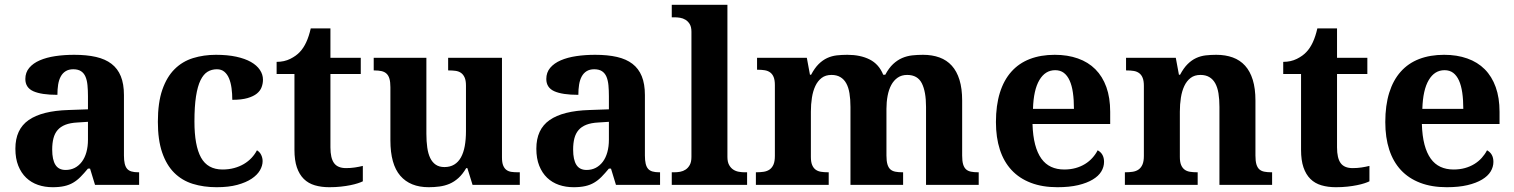

<svg xmlns="http://www.w3.org/2000/svg" viewBox="-20 -780 6388 810"><path d="M200.2 -148.9Q200.2 -106 213.9 -84.5Q227.5 -63 256.8 -63Q278.3 -63 295.7 -72Q313 -81.1 325.4 -97.7Q337.9 -114.3 344.5 -137.9Q351.1 -161.6 351.1 -190.9V-266.1L306.2 -263.2Q276.4 -261.7 255.9 -253.7Q235.4 -245.6 223.1 -231.4Q210.9 -217.3 205.6 -196.8Q200.2 -176.3 200.2 -148.9ZM289.1 -487.8Q270 -487.8 257.1 -479.7Q244.1 -471.7 236.3 -457.3Q228.5 -442.9 225.3 -423.1Q222.2 -403.3 222.2 -379.9Q154.8 -379.9 120.8 -395Q86.9 -410.2 86.9 -446.8Q86.9 -474.1 103.3 -493.7Q119.6 -513.2 147.7 -525.4Q175.8 -537.6 213.1 -543.2Q250.5 -548.8 293 -548.8Q345.7 -548.8 385 -539.8Q424.3 -530.8 450.4 -510.7Q476.6 -490.7 489.7 -458.3Q502.9 -425.8 502.9 -378.9V-124Q502.9 -103.5 506.1 -89.8Q509.3 -76.2 516.1 -68.1Q522.9 -60.1 534.7 -56.6Q546.4 -53.2 563 -53.2H566.9V0H380.9L359.9 -68.8H351.1Q334.5 -48.8 319.8 -33.9Q305.2 -19 288.6 -9.3Q272 0.5 251.2 5.1Q230.5 9.8 202.1 9.8Q168.9 9.8 140.4 0Q111.8 -9.8 90.6 -30Q69.3 -50.3 57.1 -80.8Q44.9 -111.3 44.9 -152.8Q44.9 -234.4 100.8 -273.4Q156.7 -312.5 269 -315.9L351.1 -318.8V-374Q351.1 -398.9 349.1 -419.9Q347.2 -440.9 340.8 -456.1Q334.5 -471.2 322 -479.5Q309.6 -487.8 289.1 -487.8Z M894 9.8Q838.9 9.8 793.2 -4.4Q747.6 -18.6 714.8 -51.3Q682.1 -84 664.1 -136.7Q646 -189.5 646 -266.1Q646 -347.2 664.8 -401.4Q683.6 -455.6 716.6 -488.3Q749.5 -521 794.4 -534.9Q839.4 -548.8 891.1 -548.8Q939.5 -548.8 976.6 -540.8Q1013.7 -532.7 1038.6 -518.6Q1063.5 -504.4 1076.4 -485.1Q1089.4 -465.8 1089.4 -443.8Q1089.4 -427.7 1083.7 -412.4Q1078.1 -397 1063.7 -385.3Q1049.3 -373.5 1024.2 -366.2Q999 -358.9 960 -358.9Q960 -384.8 956.8 -408.2Q953.6 -431.6 946.3 -449.2Q939 -466.8 926.5 -477.3Q914.1 -487.8 895 -487.8Q873 -487.8 855.7 -477.3Q838.4 -466.8 825.9 -441.4Q813.5 -416 806.9 -373.5Q800.3 -331.1 800.3 -267.1Q800.3 -165.5 828.1 -115.2Q856 -64.9 918.9 -64.9Q944.8 -64.9 967.5 -71Q990.2 -77.1 1008.8 -88.1Q1027.3 -99.1 1041.3 -114Q1055.2 -128.9 1064 -146Q1076.2 -138.7 1082 -126.2Q1087.9 -113.8 1087.9 -100.1Q1087.9 -81.1 1076.7 -61.5Q1065.4 -42 1041.7 -26.1Q1018.1 -10.3 981.4 -0.2Q944.8 9.8 894 9.8Z M1439.9 -70.8Q1459.5 -70.8 1477.3 -73.5Q1495.1 -76.2 1510.7 -80.1V-15.1Q1502.9 -11.2 1489.5 -6.8Q1476.1 -2.4 1458.3 1.2Q1440.4 4.9 1418 7.3Q1395.5 9.8 1369.1 9.8Q1335.4 9.8 1308.1 1.7Q1280.8 -6.3 1261.7 -25.1Q1242.7 -43.9 1232.4 -74Q1222.2 -104 1222.2 -147.9V-467.8H1147V-519Q1179.2 -519 1204.6 -531.7Q1230 -544.4 1245.1 -561Q1275.9 -593.3 1291 -660.2H1374V-536.1H1502V-467.8H1374V-158.2Q1374 -112.8 1389.4 -91.8Q1404.8 -70.8 1439.9 -70.8Z M1973.6 0 1951.7 -70.8H1946.8Q1931.6 -44.9 1914.1 -29.1Q1896.5 -13.2 1876.5 -4.6Q1856.4 3.9 1834.2 6.8Q1812 9.8 1788.6 9.8Q1710.4 9.8 1668.7 -38.6Q1627 -86.9 1627 -188V-412.1Q1627 -434.1 1623 -447.8Q1619.1 -461.4 1610.8 -469.2Q1602.5 -477.1 1589.6 -480Q1576.7 -482.9 1558.6 -482.9H1556.6V-536.1H1778.8V-215.8Q1778.8 -183.6 1782.5 -157.7Q1786.1 -131.8 1794.9 -113.5Q1803.7 -95.2 1818.4 -85.2Q1833 -75.2 1855 -75.2Q1878.9 -75.2 1896.2 -85.7Q1913.6 -96.2 1924.6 -116Q1935.5 -135.7 1940.7 -163.8Q1945.8 -191.9 1945.8 -227.1V-418.9Q1945.8 -440.9 1939.9 -453.6Q1934.1 -466.3 1924.3 -472.9Q1914.6 -479.5 1901.4 -481.2Q1888.2 -482.9 1873.5 -482.9H1870.6V-536.1H2097.7V-116.2Q2097.7 -94.2 2102.8 -81.8Q2107.9 -69.3 2116.7 -63Q2125.5 -56.6 2137.7 -54.9Q2149.9 -53.2 2164.6 -53.2H2172.9V0Z M2397.9 -148.9Q2397.9 -106 2411.6 -84.5Q2425.3 -63 2454.6 -63Q2476.1 -63 2493.4 -72Q2510.7 -81.1 2523.2 -97.7Q2535.6 -114.3 2542.2 -137.9Q2548.8 -161.6 2548.8 -190.9V-266.1L2503.9 -263.2Q2474.1 -261.7 2453.6 -253.7Q2433.1 -245.6 2420.9 -231.4Q2408.7 -217.3 2403.3 -196.8Q2397.9 -176.3 2397.9 -148.9ZM2486.8 -487.8Q2467.8 -487.8 2454.8 -479.7Q2441.9 -471.7 2434.1 -457.3Q2426.3 -442.9 2423.1 -423.1Q2419.9 -403.3 2419.9 -379.9Q2352.5 -379.9 2318.6 -395Q2284.7 -410.2 2284.7 -446.8Q2284.7 -474.1 2301 -493.7Q2317.4 -513.2 2345.5 -525.4Q2373.5 -537.6 2410.9 -543.2Q2448.2 -548.8 2490.7 -548.8Q2543.5 -548.8 2582.8 -539.8Q2622.1 -530.8 2648.2 -510.7Q2674.3 -490.7 2687.5 -458.3Q2700.7 -425.8 2700.7 -378.9V-124Q2700.7 -103.5 2703.9 -89.8Q2707 -76.2 2713.9 -68.1Q2720.7 -60.1 2732.4 -56.6Q2744.1 -53.2 2760.7 -53.2H2764.6V0H2578.6L2557.6 -68.8H2548.8Q2532.2 -48.8 2517.6 -33.9Q2502.9 -19 2486.3 -9.3Q2469.7 0.5 2449 5.1Q2428.2 9.8 2399.9 9.8Q2366.7 9.8 2338.1 0Q2309.6 -9.8 2288.3 -30Q2267.1 -50.3 2254.9 -80.8Q2242.7 -111.3 2242.7 -152.8Q2242.7 -234.4 2298.6 -273.4Q2354.5 -312.5 2466.8 -315.9L2548.8 -318.8V-374Q2548.8 -398.9 2546.9 -419.9Q2544.9 -440.9 2538.6 -456.1Q2532.2 -471.2 2519.8 -479.5Q2507.3 -487.8 2486.8 -487.8Z M2825.7 -53.2Q2836.9 -53.2 2849.4 -55.4Q2861.8 -57.6 2872.3 -64.5Q2882.8 -71.3 2889.9 -84Q2897 -96.7 2897 -118.2V-646Q2897 -666 2889.9 -678Q2882.8 -689.9 2872.1 -696.5Q2861.3 -703.1 2848.9 -705.1Q2836.4 -707 2825.7 -707H2814V-759.8H3048.8V-118.2Q3048.8 -96.7 3055.9 -84Q3063 -71.3 3073.5 -64.5Q3084 -57.6 3096.7 -55.4Q3109.4 -53.2 3120.1 -53.2H3131.8V0H2814V-53.2Z M3567.9 0V-329.1Q3567.9 -361.3 3563.7 -386.5Q3559.6 -411.6 3550 -428.7Q3540.5 -445.8 3525.1 -454.8Q3509.8 -463.9 3487.8 -463.9Q3462.9 -463.9 3446.3 -451.2Q3429.7 -438.5 3419.7 -417.2Q3409.7 -396 3405.3 -367.9Q3400.9 -339.8 3400.9 -309.1V-118.2Q3400.9 -97.2 3406 -84.5Q3411.1 -71.8 3420.4 -64.7Q3429.7 -57.6 3443.1 -55.4Q3456.5 -53.2 3473.1 -53.2H3476.1V0H3168.9V-53.2H3170.9Q3188 -53.2 3202.1 -55.4Q3216.3 -57.6 3226.8 -64.9Q3237.3 -72.3 3243.2 -85.9Q3249 -99.6 3249 -122.1V-420.9Q3249 -441.9 3243.9 -454.6Q3238.8 -467.3 3229.2 -474.4Q3219.7 -481.4 3206.5 -483.6Q3193.4 -485.8 3176.8 -485.8H3173.8V-536.1H3383.8L3397 -464.8H3401.9Q3417 -493.2 3433.8 -509.8Q3450.7 -526.4 3469.7 -535.2Q3488.8 -543.9 3510 -546.4Q3531.2 -548.8 3554.7 -548.8Q3609.9 -548.8 3648.9 -529.1Q3688 -509.3 3706.1 -464.8H3714.8Q3730 -493.2 3747.8 -509.8Q3765.6 -526.4 3785.9 -535.2Q3806.2 -543.9 3828.4 -546.4Q3850.6 -548.8 3874 -548.8Q3912.6 -548.8 3943.4 -537.6Q3974.1 -526.4 3995.4 -502.9Q4016.6 -479.5 4027.8 -443.1Q4039.1 -406.7 4039.1 -356V-124Q4039.1 -100.6 4043.2 -86.7Q4047.4 -72.8 4055.7 -65.4Q4064 -58.1 4076.7 -55.7Q4089.4 -53.2 4106 -53.2H4108.9V0H3886.7V-329.1Q3886.7 -393.6 3868.9 -428.7Q3851.1 -463.9 3807.1 -463.9Q3783.7 -463.9 3767.1 -452.4Q3750.5 -440.9 3740 -421.4Q3729.5 -401.9 3724.6 -375.7Q3719.7 -349.6 3719.7 -320.8V-124Q3719.7 -100.6 3723.9 -86.7Q3728 -72.8 3736.3 -65.4Q3744.6 -58.1 3757.3 -55.7Q3770 -53.2 3787.1 -53.2H3790V0Z M4431.6 -483.9Q4389.6 -483.9 4365 -442.4Q4340.3 -400.9 4337.9 -320.8H4510.7Q4510.7 -358.9 4506.3 -389.2Q4502 -419.4 4492.4 -440.4Q4482.9 -461.4 4468 -472.7Q4453.1 -483.9 4431.6 -483.9ZM4440.9 9.8Q4377.4 9.8 4328.9 -8.8Q4280.3 -27.3 4247.6 -62.5Q4214.8 -97.7 4198.2 -148.7Q4181.6 -199.7 4181.6 -265.1Q4181.6 -335.4 4198.2 -388.7Q4214.8 -441.9 4246.6 -477.5Q4278.3 -513.2 4324.5 -531Q4370.6 -548.8 4429.7 -548.8Q4483.9 -548.8 4527.3 -533.4Q4570.8 -518.1 4601.1 -487.8Q4631.3 -457.5 4647.5 -412.6Q4663.6 -367.7 4663.6 -308.1V-256.8H4335.9Q4337.4 -206.5 4346.9 -170.4Q4356.4 -134.3 4373.3 -110.8Q4390.1 -87.4 4414.3 -76.2Q4438.5 -64.9 4469.7 -64.9Q4495.6 -64.9 4517.6 -71Q4539.6 -77.1 4557.4 -88.1Q4575.2 -99.1 4588.6 -114Q4602.1 -128.9 4610.8 -146Q4637.7 -131.3 4637.7 -97.2Q4637.7 -75.7 4626 -56.4Q4614.3 -37.1 4589.8 -22.5Q4565.4 -7.8 4528.6 1Q4491.7 9.8 4440.9 9.8Z M5124.5 0V-329.1Q5124.5 -361.3 5120.4 -386.5Q5116.2 -411.6 5106.7 -428.7Q5097.2 -445.8 5081.8 -454.8Q5066.4 -463.9 5044.4 -463.9Q5019.5 -463.9 5002.9 -451.2Q4986.3 -438.5 4976.3 -417.2Q4966.3 -396 4961.9 -367.9Q4957.5 -339.8 4957.5 -309.1V-118.2Q4957.5 -97.2 4962.6 -84.5Q4967.8 -71.8 4977.1 -64.7Q4986.3 -57.6 4999.8 -55.4Q5013.2 -53.2 5029.8 -53.2H5032.7V0H4725.6V-53.2H4727.5Q4744.6 -53.2 4758.8 -55.4Q4772.9 -57.6 4783.4 -64.9Q4793.9 -72.3 4799.8 -85.9Q4805.7 -99.6 4805.7 -122.1V-418Q4805.7 -439 4800.5 -451.7Q4795.4 -464.4 4785.9 -471.4Q4776.4 -478.5 4763.2 -480.7Q4750 -482.9 4733.4 -482.9H4730.5V-536.1H4940.4L4953.6 -464.8H4958.5Q4973.6 -493.2 4990.5 -509.8Q5007.3 -526.4 5026.4 -535.2Q5045.4 -543.9 5066.7 -546.4Q5087.9 -548.8 5111.3 -548.8Q5149.9 -548.8 5180.7 -537.6Q5211.4 -526.4 5232.7 -502.9Q5253.9 -479.5 5265.1 -443.1Q5276.4 -406.7 5276.4 -356V-124Q5276.4 -100.6 5280.5 -86.7Q5284.7 -72.8 5293 -65.4Q5301.3 -58.1 5314 -55.7Q5326.7 -53.2 5343.8 -53.2H5346.7V0Z M5686.5 -70.8Q5706.1 -70.8 5723.9 -73.5Q5741.7 -76.2 5757.3 -80.1V-15.1Q5749.5 -11.2 5736.1 -6.8Q5722.7 -2.4 5704.8 1.2Q5687 4.9 5664.6 7.3Q5642.1 9.8 5615.7 9.8Q5582 9.8 5554.7 1.7Q5527.3 -6.3 5508.3 -25.1Q5489.3 -43.9 5479 -74Q5468.8 -104 5468.8 -147.9V-467.8H5393.6V-519Q5425.8 -519 5451.2 -531.7Q5476.6 -544.4 5491.7 -561Q5522.5 -593.3 5537.6 -660.2H5620.6V-536.1H5748.5V-467.8H5620.6V-158.2Q5620.6 -112.8 5636 -91.8Q5651.4 -70.8 5686.5 -70.8Z M6074.2 -483.9Q6032.2 -483.9 6007.6 -442.4Q5982.9 -400.9 5980.5 -320.8H6153.3Q6153.3 -358.9 6148.9 -389.2Q6144.5 -419.4 6135 -440.4Q6125.5 -461.4 6110.6 -472.7Q6095.7 -483.9 6074.2 -483.9ZM6083.5 9.8Q6020 9.8 5971.4 -8.8Q5922.9 -27.3 5890.1 -62.5Q5857.4 -97.7 5840.8 -148.7Q5824.2 -199.7 5824.2 -265.1Q5824.2 -335.4 5840.8 -388.7Q5857.4 -441.9 5889.2 -477.5Q5920.9 -513.2 5967 -531Q6013.2 -548.8 6072.3 -548.8Q6126.5 -548.8 6169.9 -533.4Q6213.4 -518.1 6243.7 -487.8Q6273.9 -457.5 6290 -412.6Q6306.2 -367.7 6306.2 -308.1V-256.8H5978.5Q5980 -206.5 5989.5 -170.4Q5999 -134.3 6015.9 -110.8Q6032.7 -87.4 6056.9 -76.2Q6081.1 -64.9 6112.3 -64.9Q6138.2 -64.9 6160.2 -71Q6182.1 -77.1 6200 -88.1Q6217.8 -99.1 6231.2 -114Q6244.6 -128.9 6253.4 -146Q6280.3 -131.3 6280.3 -97.2Q6280.3 -75.7 6268.6 -56.4Q6256.8 -37.1 6232.4 -22.5Q6208 -7.8 6171.1 1Q6134.3 9.8 6083.5 9.8Z"/></svg>

Font: Droids
Style: b
Weight: 700
Foundry: Ascender Corporation
Version: Version 1.00 build 113